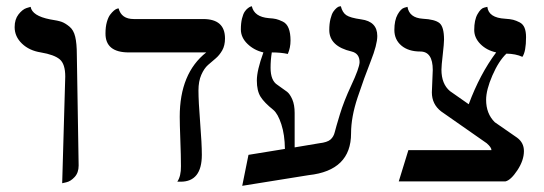

<svg xmlns="http://www.w3.org/2000/svg" viewBox="-20 -581 1741 615"><path d="M179.2 5.9 189 -335.9Q189 -376 171.4 -390.9Q153.8 -405.8 110.8 -413.1Q73.7 -418.9 50.3 -441.4Q26.9 -463.9 26.9 -494.1Q26.9 -519 39.3 -534.9Q51.8 -550.8 64.9 -555.2L78.1 -559.1Q83 -530.3 140.1 -519Q166 -515.1 177.5 -511Q189 -506.8 202.4 -495.8Q215.8 -484.9 220.9 -463.4Q226.1 -441.9 226.1 -405.8L231.9 -50.8Q231.9 -27.8 219 -13.9Q206.1 0 192.4 2.9Z M615.7 -291Q615.7 -256.8 621.1 -188.5Q626.5 -120.1 626.5 -85Q626.5 1 558.6 1H547.9Q560.1 -17.1 559.6 -48.8Q559.6 -82 557.6 -133.5Q555.7 -185.1 555.7 -207Q555.7 -346.2 640.6 -413.1H392.6Q317.4 -413.1 317.9 -474.1Q317.9 -495.1 322.3 -510.5Q326.7 -525.9 332.8 -533.9Q338.9 -542 344.7 -546.9Q350.6 -551.8 355 -553.2L359.9 -554.2Q368.7 -520 408.7 -520H630.9Q700.7 -520 700.7 -458Q700.7 -435.1 691.7 -419.4Q682.6 -403.8 670.7 -393.8Q658.7 -383.8 646.2 -372.8Q633.8 -361.8 624.8 -341.3Q615.7 -320.8 615.7 -291Z M1002.4 -122.1Q1028.3 -125 1038.6 -134Q1048.8 -143.1 1052.2 -157.5Q1055.7 -171.9 1068.6 -214.4Q1081.5 -256.8 1104.5 -306.2Q1131.3 -363.3 1131.8 -381.8Q1131.8 -409.7 1106.4 -416Q1034.7 -432.6 1034.7 -484.9Q1034.7 -504.9 1038.6 -520.5Q1042.5 -536.1 1047.6 -543.5Q1052.7 -550.8 1058.1 -555.4Q1063.5 -560.1 1067.9 -560.5L1071.8 -561Q1076.7 -541 1089.1 -532.5Q1101.6 -523.9 1136.7 -519Q1188.5 -512.2 1188.5 -465.8Q1188.5 -438 1167.5 -385Q1146.5 -332 1125.5 -269Q1104.5 -206.1 1104.5 -153.8Q1104.5 -34.7 968.8 -20L755.9 14.2L775.9 -85L892.6 -104Q892.1 -149.4 881.1 -183.1Q870.1 -216.8 855.5 -229Q826.7 -252 814.7 -271Q802.7 -290 802.7 -323.2Q802.7 -355.5 823.7 -413.1Q793.9 -419.9 772.7 -440.4Q751.5 -460.9 751.5 -486.8Q751.5 -506.8 755.1 -521.5Q758.8 -536.1 763.7 -543.5Q768.6 -550.8 774.2 -554.9Q779.8 -559.1 783.2 -560.1L786.6 -561Q794.4 -526.9 840.8 -522.9Q856 -522 864.3 -520Q872.6 -518.1 885.5 -512Q898.4 -505.9 904.5 -490.5Q910.6 -475.1 910.6 -451.2Q910.6 -428.2 901.9 -408.2Q879.9 -413.1 850.6 -413.1Q846.7 -389.2 846.7 -363.8Q846.7 -322.8 868.7 -309.1Q890.6 -293.9 899.7 -286.9Q908.7 -279.8 916.3 -262.5Q923.8 -245.1 923.8 -219.2V-108.9Z M1564.9 -189.5 1636.2 -140.1Q1658.2 -124 1658.2 -97.2Q1658.2 -67.4 1637.2 -35.6Q1616.2 -3.9 1599.1 0H1257.3L1288.1 -100.1H1554.2Q1554.2 -108.9 1539.1 -122.1L1393.1 -224.1Q1363.3 -247.1 1363.3 -285.2L1366.2 -356.9Q1366.2 -416 1326.2 -416Q1288.1 -416 1265.6 -435.1Q1243.2 -454.1 1243.2 -485.1Q1243.2 -516.1 1253.7 -534.7Q1264.2 -553.2 1274.9 -556.2L1285.2 -559.1Q1291 -523.9 1334 -521Q1373 -519 1387.7 -507.1Q1402.3 -495.1 1402.3 -454.1Q1402.3 -441.9 1398.2 -406Q1394 -370.1 1394 -357.9Q1394 -312 1421.4 -289.1L1481.4 -247.1Q1517.1 -343.3 1569.3 -413.1Q1538.6 -419.9 1518.8 -439.9Q1499 -460 1499 -484.9Q1499 -517.1 1509.5 -535.6Q1520 -554.2 1530.8 -556.6L1541 -559.1Q1544.9 -523.9 1598.1 -521Q1614.3 -520 1623.8 -517.6Q1633.3 -515.1 1644.3 -509.5Q1655.3 -503.9 1660.2 -491.9Q1665 -480 1665 -461.9Q1665 -416 1653.3 -398.9Q1632.3 -408.7 1602.1 -409.2Q1577.1 -385.3 1557.1 -339.1Q1537.1 -293 1537.1 -261.2Q1537.1 -216.8 1564.9 -189.5Z"/></svg>

Font: Linux Biolinum
Style: Bold
Weight: 700
Designer: Philipp H. Poll
Foundry: Philipp H. Poll
Version: Version 1.3.2 ; ttfautohint (v0.9)